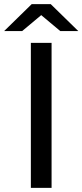

<svg xmlns="http://www.w3.org/2000/svg" viewBox="-44 -907 398 927"><path d="M205 0H105V-700H205ZM334 -757H247L155 -834L63 -757H-24L109 -887H201Z"/></svg>

Font: Argentum Novus
Style: Regular
Weight: 400
Designer: Julieta Ulanovsky
Foundry: Julieta Ulanovsky
Version: Version 7.20;July 27, 2021;FontCreator 13.0.0.2683 64-bit